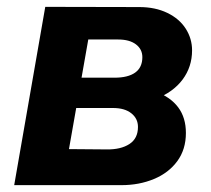

<svg xmlns="http://www.w3.org/2000/svg" viewBox="-20 -540 614 560"><path d="M112 -520 386.2 -519.4Q432.8 -519.4 468 -502.4Q503.2 -485.4 521.7 -456.4Q540.2 -427.4 540.2 -393.2Q540.2 -345 512.5 -307.9Q484.8 -270.8 433.4 -251.2L434.2 -273Q477.4 -256.8 499.8 -226.8Q522.2 -196.8 522.2 -152.2Q522.2 -104.2 497.1 -70Q472 -35.8 429 -17.9Q386 0 334.2 0H21.4ZM148.8 -105.4 291 -104.2Q332.2 -103.6 357.3 -119.8Q382.4 -136 382.4 -169.8Q382.4 -194.2 363 -209.6Q343.6 -225 309.6 -225H155.2L170.2 -313.4H313.8Q353.6 -313.4 374.4 -328.4Q395.2 -343.4 395.2 -373.2Q395.2 -396.4 376.5 -410.6Q357.8 -424.8 324.6 -424.8H204.6L243.6 -459.6L175.8 -74.8Z"/></svg>

Font: Fixel Italic Variable Display Thin
Style: Italic
Weight: 100
Italic angle: -10°
Designer: AlfaBravo + MacPaw
Foundry: Kyrylo Tkachov, Marchela Mozhyna, Serhii Makarenko, Maria Weinstein, Zakhar Kryvoshyya
Version: Version 1.210;Glyphs 3.2 (3217)